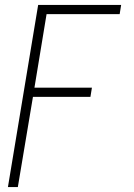

<svg xmlns="http://www.w3.org/2000/svg" viewBox="-20 -540 540 775"><path d="M12 215 134 -520H469L463 -483H168L119 -186H351L345 -149H113L52 215Z"/></svg>

Font: Iosevka SS04 Extralight
Style: Italic
Weight: 200
Italic angle: -9°
Monospace: yes
Designer: Belleve Invis
Foundry: Belleve Invis
Version: Version 19.0.0; ttfautohint (v1.8.4)